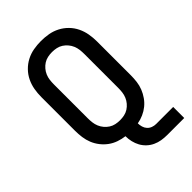

<svg xmlns="http://www.w3.org/2000/svg" viewBox="-247 -781 1044 1044"><g transform="rotate(-45 275.0 -258.5)"><path d="M530 165H399Q377 165 356 161.5Q335 158 315.5 149Q296 140 280 125Q264 110 254 91.5Q244 73 239 52Q234 31 234 9Q209 6 184.5 -2.5Q160 -11 139.5 -26Q119 -41 103 -61.5Q87 -82 77.5 -105.5Q68 -129 64.5 -154.5Q61 -180 61 -205V-465Q61 -494 66 -522.5Q71 -551 83.5 -577Q96 -603 116.5 -624Q137 -645 163 -658.5Q189 -672 217.5 -677Q246 -682 275 -682Q304 -682 332.5 -677Q361 -672 387 -658.5Q413 -645 433.5 -624Q454 -603 466.5 -577Q479 -551 484 -522.5Q489 -494 489 -465V-205Q489 -181 486 -156.5Q483 -132 474 -109.5Q465 -87 451 -67Q437 -47 418.5 -32Q400 -17 377.5 -7Q355 3 331 7Q331 21 335 35Q339 49 348.5 59.5Q358 70 371.5 75Q385 80 399 80H530ZM275 -73Q292 -73 308.5 -76.5Q325 -80 339 -89Q353 -98 364 -111Q375 -124 381.5 -139.5Q388 -155 390 -171.5Q392 -188 392 -205V-465Q392 -482 390 -498.5Q388 -515 381.5 -530.5Q375 -546 364 -559Q353 -572 339 -581Q325 -590 308.5 -593.5Q292 -597 275 -597Q258 -597 241.5 -593.5Q225 -590 211 -581Q197 -572 186 -559Q175 -546 168.5 -530.5Q162 -515 160 -498.5Q158 -482 158 -465V-205Q158 -188 160 -171.5Q162 -155 168.5 -139.5Q175 -124 186 -111Q197 -98 211 -89Q225 -80 241.5 -76.5Q258 -73 275 -73Z"/></g></svg>

Font: Lode Dark
Style: Bold
Weight: 700
Monospace: yes
Designer: Belleve Invis
Foundry: Belleve Invis
Version: Version 29.2.0; ttfautohint (v1.8.3)